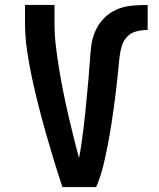

<svg xmlns="http://www.w3.org/2000/svg" viewBox="-20 -755 640 775"><path d="M232 0Q214 -54 197.5 -108Q181 -162 165.5 -216.5Q150 -271 136 -326Q122 -381 110 -436.5Q98 -492 89.5 -548.5Q81 -605 81 -662V-735H200V-662Q200 -615 205.5 -569Q211 -523 218.5 -477.5Q226 -432 235 -386.5Q244 -341 254.5 -296Q265 -251 276 -206Q287 -161 299 -117Q305 -148 309.5 -180Q314 -212 318 -244Q322 -276 325 -307.5Q328 -339 331 -371Q334 -403 337 -435Q340 -467 342 -499Q344 -531 347.5 -563.5Q351 -596 363 -625.5Q375 -655 397.5 -679Q420 -703 449.5 -716Q479 -729 511 -732Q543 -735 576 -735V-634Q553 -634 531 -628.5Q509 -623 493.5 -607Q478 -591 471.5 -569Q465 -547 462.5 -525Q460 -503 458 -481Q456 -459 453.5 -436.5Q451 -414 448.5 -392Q446 -370 443 -348Q440 -326 437 -304Q434 -282 430.5 -260Q427 -238 423.5 -216Q420 -194 415.5 -172Q411 -150 406.5 -128Q402 -106 396.5 -84.5Q391 -63 384 -41.5Q377 -20 368 0Z"/></svg>

Font: Zed Sans Extended
Style: Bold
Weight: 700
Width: 7
Designer: Belleve Invis
Foundry: Belleve Invis
Version: Version 1.0.0; ttfautohint (v1.8.4)